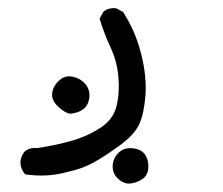

<svg xmlns="http://www.w3.org/2000/svg" viewBox="-20 -104 540 464"><path d="M142.6 311.5Q95.7 325.2 41 317.4Q29.3 304.7 29.3 286.1Q31.2 272.5 39.1 262.7Q50.8 252 69.3 253.9Q120.1 246.1 156.2 235.4Q192.4 224.6 223.1 204.6Q253.9 184.6 261.7 151.9Q269.5 119.1 266.1 81.5Q262.7 43.9 247.1 10.3Q231.4 -23.4 220.7 -58.6L229.5 -75.2Q241.2 -85.9 260.7 -84L277.3 -75.2Q307.6 -28.3 321.3 26.9Q335 82 331.5 126.5Q328.1 170.9 316.4 196.3Q304.7 221.7 268.6 248Q232.4 274.4 204.6 289.6Q176.8 304.7 142.6 311.5ZM289.1 339.8Q274.4 337.9 262.7 325.2Q251 312.5 252.4 294.9Q253.9 277.3 267.1 264.6Q280.3 252 301.3 254.4Q322.3 256.8 331.1 270.5Q339.8 284.2 338.4 302.7Q336.9 321.3 321.3 330.6Q305.7 339.8 289.1 339.8ZM149.4 170.9Q136.7 168.9 120.6 153.8Q104.5 138.7 106 122.1Q107.4 105.5 122.1 91.3Q136.7 77.1 156.2 81.5Q175.8 85.9 187 100.1Q198.2 114.3 195.8 132.3Q193.4 150.4 181.6 159.7Q169.9 168.9 149.4 170.9Z"/></svg>

Font: NaikaiFont
Style: Regular
Weight: 400
Version: Version 1.67